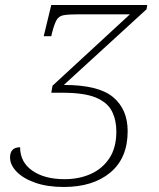

<svg xmlns="http://www.w3.org/2000/svg" viewBox="-20 -734 634 764"><path d="M234 10Q168 10 120 -7Q72 -24 46 -51Q20 -78 20 -107Q20 -148 60 -148Q60 -89 108.5 -55Q157 -21 237 -21Q294 -21 340.5 -41.5Q387 -62 415 -104Q443 -146 443 -211Q443 -256 425.5 -291Q408 -326 362 -345.5Q316 -365 228 -365H184L189 -393L497 -677H292Q252 -677 233 -673.5Q214 -670 205 -654Q196 -638 187 -603L184 -590H154L184 -714H566L563 -697L234 -396Q372 -396 430 -347.5Q488 -299 488 -212Q488 -105 419 -47.5Q350 10 234 10Z"/></svg>

Font: Noto Serif ExtraLight
Style: Italic
Weight: 200
Italic angle: -12°
Designer: Monotype Design Team
Foundry: Monotype Imaging Inc.
Version: Version 2.014; ttfautohint (v1.8.4.7-5d5b)